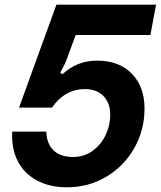

<svg xmlns="http://www.w3.org/2000/svg" viewBox="-20 -783 684 817"><path d="M302 -634 268 -542Q259 -513 236 -474L246 -467Q307 -525 393 -525Q487 -525 541 -469.5Q595 -414 595 -321Q595 -230 551.5 -153Q508 -76 432.5 -31Q357 14 265 14Q191 14 136.5 -15.5Q82 -45 55 -98.5Q28 -152 32 -223H177Q179 -170 208.5 -142.5Q238 -115 291 -115Q337 -115 373 -140.5Q409 -166 429 -207.5Q449 -249 449 -295Q449 -345 420 -374.5Q391 -404 341 -404Q256 -404 201 -325H61L220 -763H644L620 -634Z"/></svg>

Font: Open Sauce Sans
Style: Bold Italic
Weight: 700
Italic angle: -10°
Designer: Alfredo Marco Pradil
Foundry: Creative Sauce Fz LLC
Version: Version 1.477